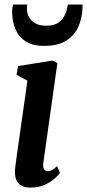

<svg xmlns="http://www.w3.org/2000/svg" viewBox="-20 -840 394 870"><path d="M117.5 10Q94 10 76.8 1Q59.5 -8 52.2 -29Q45 -50 49.5 -86.5Q52 -108.5 57.5 -145.8Q63 -183 69.2 -227.5Q75.5 -272 82 -318Q88.5 -364 94.5 -404.8Q100.5 -445.5 104 -474.5L55 -501L62 -540.5L217.5 -565.5L240 -554L176.5 -103Q173.5 -82.5 179.5 -73.2Q185.5 -64 195.5 -64Q205 -64 214 -68.5Q223 -73 238.5 -87L251.5 -56.5Q244 -45.5 226.2 -29.8Q208.5 -14 181.2 -2Q154 10 117.5 10ZM180 -632Q128 -632 96.2 -652.8Q64.5 -673.5 49.8 -708.5Q35 -743.5 35 -786.5Q35 -796.5 36.5 -805.2Q38 -814 39 -819.5H103.5Q103 -815 102.5 -810Q102 -805 102 -799Q102 -780.5 111.2 -763Q120.5 -745.5 139.8 -734.5Q159 -723.5 189.5 -723.5Q227 -723.5 247.2 -739.2Q267.5 -755 276.2 -777.5Q285 -800 287 -819.5H354Q354 -815 354 -809.8Q354 -804.5 353.5 -798.5Q351.5 -755.5 334.2 -717.2Q317 -679 279.5 -655.5Q242 -632 180 -632Z"/></svg>

Font: Merriweather 24pt SemiCondensed
Style: Bold Italic
Weight: 700
Width: 4
Italic angle: -7.8°
Designer: Eben Sorkin
Foundry: Eben Sorkin
Version: Version 2.101